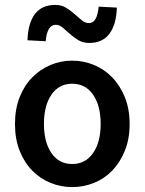

<svg xmlns="http://www.w3.org/2000/svg" viewBox="-20 -750 589 782"><path d="M274 12Q228 12 186 -5Q144 -22 111.5 -55Q79 -88 60 -136Q41 -184 41 -245Q41 -306 60 -354Q79 -402 111.5 -435Q144 -468 186 -485.5Q228 -503 274 -503Q320 -503 362.5 -485.5Q405 -468 437 -435Q469 -402 488.5 -354Q508 -306 508 -245Q508 -184 488.5 -136Q469 -88 437 -55Q405 -22 362.5 -5Q320 12 274 12ZM274 -82Q328 -82 359 -126.5Q390 -171 390 -245Q390 -320 359 -364.5Q328 -409 274 -409Q220 -409 189.5 -364.5Q159 -320 159 -245Q159 -171 189.5 -126.5Q220 -82 274 -82ZM343 -575Q318 -575 299 -586.5Q280 -598 264.5 -612Q249 -626 235.5 -637.5Q222 -649 207 -649Q172 -649 166 -582L92 -586Q94 -655 122 -692.5Q150 -730 205 -730Q230 -730 249 -718.5Q268 -707 283.5 -693Q299 -679 313 -667.5Q327 -656 342 -656Q360 -656 369.5 -673.5Q379 -691 382 -723L456 -719Q454 -651 426 -613Q398 -575 343 -575Z"/></svg>

Font: TT Toshiba Sans Medium
Style: Regular
Weight: 500
Designer: Paul D. Hunt
Foundry: Toshiba Corporation
Version: Version 2.020;PS 2.000;hotconv 1.0.86;makeotf.lib2.5.63406